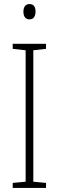

<svg xmlns="http://www.w3.org/2000/svg" viewBox="-20 -931 291 951"><path d="M126 -911C104 -911 96 -893 96 -873C96 -851 105 -835 126 -835C146 -835 156 -850 156 -874C156 -894 149 -911 126 -911ZM208 0V-25L145 -31V-682L208 -689V-714H43V-689L107 -682V-31L43 -25V0Z"/></svg>

Font: Noto Sans Devanagari UI Condensed ExtraLight
Style: Regular
Weight: 200
Width: 3
Designer: Jelle Bosma - Monotype Design Team
Foundry: Monotype Imaging Inc.
Version: Version 2.004